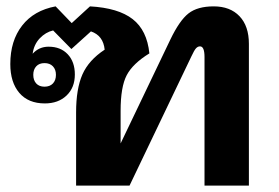

<svg xmlns="http://www.w3.org/2000/svg" viewBox="-20 -580 873 600"><path d="M217.8 0V-229Q217.8 -302.2 237.5 -347.2Q257.3 -392.1 307.1 -424.8Q302.7 -468.8 264.2 -481.9L203.1 -426.8L146 -484.9Q122.6 -479.5 104.2 -460.2Q85.9 -440.9 82 -412.1Q102.1 -434.1 131.8 -434.1Q169.4 -434.1 191.7 -410.4Q213.9 -386.7 213.9 -347.2Q213.9 -306.2 188 -281.5Q162.1 -256.8 120.1 -256.8Q68.4 -256.8 40.3 -289.8Q12.2 -322.8 12.2 -379.9Q12.2 -452.6 49.1 -500Q85.9 -547.4 153.8 -560.1L204.1 -507.8L261.2 -560.1Q349.6 -555.2 394.5 -520.3Q439.5 -485.4 446.8 -413.1Q395 -381.3 376 -345Q356.9 -308.6 356.9 -233.9V-131.8L512.2 -456.1Q541 -516.1 569.1 -538.1Q597.2 -560.1 647.9 -560.1Q699.2 -560.1 728.5 -529.3Q757.8 -498.5 757.8 -442.9V0H619.1V-401.9Q619.1 -435.1 605 -435.1Q598.1 -435.1 592.5 -429Q586.9 -422.9 578.1 -403.8L384.8 0ZM154.8 -346.2Q154.8 -362.8 145.3 -372.8Q135.7 -382.8 119.1 -382.8Q102.5 -382.8 93.3 -372.8Q84 -362.8 84 -346.2Q84 -329.1 93.3 -319.1Q102.5 -309.1 119.1 -309.1Q135.7 -309.1 145.3 -319.1Q154.8 -329.1 154.8 -346.2Z"/></svg>

Font: Droid Sans Thai
Style: Bold
Weight: 700
Designer: Steve Matteson
Foundry: Ascender Corporation
Version: Version 1.00